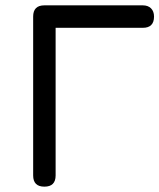

<svg xmlns="http://www.w3.org/2000/svg" viewBox="-20 -698 596 718"><path d="M146 0Q104 0 104 -42V-636Q104 -678 146 -678H514Q533.5 -678 544.8 -666.8Q556 -655.5 556 -636Q556 -594 514 -594H188V-42Q188 0 146 0Z"/></svg>

Font: Jura Light
Style: Bold
Weight: 700
Version: Version 5.104